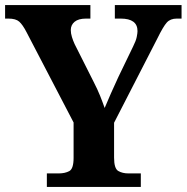

<svg xmlns="http://www.w3.org/2000/svg" viewBox="-20 -734 733 754"><path d="M164 0V-53H211Q235 -53 252 -62Q269 -71 269 -114V-253L84 -608Q69 -637 55.5 -649Q42 -661 13 -661H0V-714H335V-661H318Q288 -661 273 -648.5Q258 -636 258 -616Q258 -603 262.5 -588.5Q267 -574 273 -561L347 -414Q363 -383 373 -358Q383 -333 391 -310Q402 -336 415.5 -367Q429 -398 445 -432L503 -552Q514 -574 517 -589Q520 -604 520 -612Q520 -661 454 -661H431V-714H693V-661H674Q649 -661 635 -645.5Q621 -630 598 -583L428 -252V-115Q428 -72 444.5 -62.5Q461 -53 484 -53H533V0Z"/></svg>

Font: Noto Naskh Arabic
Style: Bold
Weight: 700
Designer: Monotype Design Team, David Williams, Mohamad Dakak and Nizar Qandah
Foundry: Monotype Imaging Inc.
Version: Version 2.016